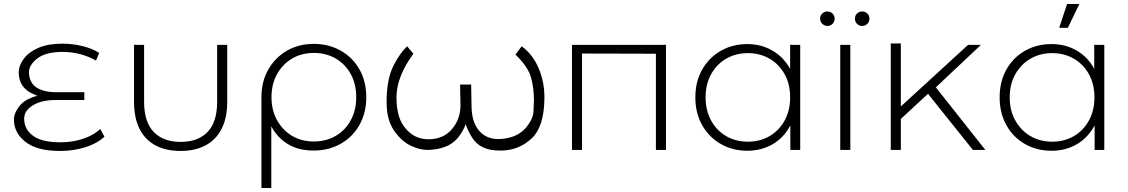

<svg xmlns="http://www.w3.org/2000/svg" viewBox="-20 -745 5607 954"><path d="M499 -66Q464 -33 406 -14Q348 5 277 5Q164 5 106.5 -40Q49 -85 49 -152Q49 -180 72.5 -212.5Q96 -245 137 -260Q151 -266 167 -269Q156 -272 147 -277Q111 -292 92 -319Q73 -346 73 -387Q73 -418 97.5 -452Q122 -486 170 -507Q218 -528 289 -528Q341 -528 390 -516Q439 -504 473 -482L457 -444Q420 -465 378.5 -476Q337 -487 291 -487Q207 -487 165.5 -454.5Q124 -422 124 -387Q124 -337 159 -312Q194 -287 258 -287H399V-248H255Q186 -248 143 -221.5Q100 -195 100 -155Q100 -103 144 -70.5Q188 -38 279 -38Q321 -38 358 -46Q395 -54 426 -69Q457 -84 478 -104Z M877 5Q805 5 753 -22.5Q701 -50 673.5 -104.5Q646 -159 646 -238V-522H696V-240Q696 -139 743.5 -89.5Q791 -40 878 -40Q964 -40 1011.5 -89.5Q1059 -139 1059 -240V-522H1109V-238Q1109 -159 1081 -104.5Q1053 -50 1001 -22.5Q949 5 877 5Z M1539 3Q1464 3 1414 -27Q1361 -57 1328 -117V189H1279V-262Q1279 -340 1313 -399.5Q1347 -459 1405.5 -493Q1464 -527 1539 -527Q1614 -527 1673.5 -493Q1733 -459 1766.5 -399.5Q1800 -340 1800 -262Q1800 -185 1766.5 -125Q1733 -65 1673.5 -31Q1614 3 1539 3ZM1539 -42Q1600 -42 1647.5 -69.5Q1695 -97 1722.5 -147Q1750 -197 1750 -262Q1750 -328 1722.5 -377.5Q1695 -427 1647.5 -454.5Q1600 -482 1540 -482Q1479 -482 1432 -454.5Q1385 -427 1357 -377.5Q1329 -328 1329 -262Q1329 -197 1357 -147Q1385 -97 1432 -69.5Q1479 -42 1539 -42Z M2572 -515Q2626 -476 2655.5 -408Q2685 -340 2685 -263Q2685 -258 2685 -253Q2683 -115 2622.5 -58Q2562 -1 2478 3Q2469 3 2461 3Q2366 3 2326 -61Q2304 -96 2294 -128Q2284 -100 2264 -72Q2221 -8 2122 -1Q2114 0 2107 0Q2066 0 2025 -19Q2005 -28 1986 -43Q1961 -63 1938 -96Q1901 -150 1901 -235Q1901 -243 1901 -252Q1903 -356 1935.5 -419.5Q1968 -483 2003 -515L2034 -478Q1951 -365 1950 -263Q1950 -207 1963 -165Q1974 -131 1996 -106Q2040 -53 2109 -53Q2111 -53 2114 -53Q2185 -55 2226.5 -104.5Q2268 -154 2268 -222Q2268 -223 2268 -225L2266 -325H2321L2323 -217Q2324 -138 2360 -96Q2396 -54 2456 -54Q2465 -54 2475 -55Q2549 -62 2589 -106Q2629 -150 2631 -193.5Q2633 -237 2633 -249Q2633 -307 2618.5 -360Q2604 -413 2541 -474Z M3239 0V-478L2872 -479V0H2822V-522H3289V0Z M3693 4Q3620 4 3561.5 -29.5Q3503 -63 3469 -123Q3435 -183 3435 -261Q3435 -340 3469 -399.5Q3503 -459 3561.5 -492.5Q3620 -526 3693 -526Q3762 -526 3817.5 -494Q3873 -462 3906 -403Q3906 -403 3906 -402V-522H3956V0H3907V-123Q3907 -122 3906 -120Q3874 -60 3818.5 -28Q3763 4 3693 4ZM3696 -41Q3756 -41 3803.5 -68.5Q3851 -96 3878.5 -146Q3906 -196 3906 -261Q3906 -327 3878.5 -376.5Q3851 -426 3803.5 -453.5Q3756 -481 3696 -481Q3636 -481 3588.5 -453.5Q3541 -426 3513.5 -376.5Q3486 -327 3486 -261Q3486 -196 3513.5 -146Q3541 -96 3588.5 -68.5Q3636 -41 3696 -41Z M4264 -616Q4249 -616 4238.5 -626.5Q4228 -637 4228 -652Q4228 -668 4238.5 -678Q4249 -688 4264 -688Q4279 -688 4289.5 -678Q4300 -668 4300 -652Q4300 -637 4289.5 -626.5Q4279 -616 4264 -616ZM4091 -616Q4077 -616 4066 -626.5Q4055 -637 4055 -652Q4055 -668 4066 -678Q4077 -688 4091 -688Q4106 -688 4116.5 -678Q4127 -668 4127 -652Q4127 -637 4116.5 -626.5Q4106 -616 4091 -616ZM4155 0V-522H4205V0Z M4814 0 4591 -279 4456 -154V0H4406V-529H4456V-216L4790 -522H4854L4630 -311L4876 0Z M5243 -607 5282 -725H5343L5286 -607ZM5205 4Q5131 4 5072.5 -29.5Q5014 -63 4980.5 -123Q4947 -183 4947 -261Q4947 -340 4980.5 -399.5Q5014 -459 5072.5 -492.5Q5131 -526 5205 -526Q5274 -526 5329.5 -494Q5385 -462 5417 -403Q5417 -403 5417 -403V-522H5467V0H5419V-123Q5418 -122 5418 -120Q5385 -60 5330 -28Q5275 4 5205 4ZM5208 -41Q5268 -41 5315.5 -68.5Q5363 -96 5390.5 -146Q5418 -196 5418 -261Q5418 -327 5390.5 -376.5Q5363 -426 5315.5 -453.5Q5268 -481 5208 -481Q5148 -481 5100.5 -453.5Q5053 -426 5025 -376.5Q4997 -327 4997 -261Q4997 -196 5025 -146Q5053 -96 5100.5 -68.5Q5148 -41 5208 -41Z"/></svg>

Font: Montserrat Z Light
Style: Regular
Weight: 300
Designer: Julieta Ulanovsky
Foundry: Julieta Ulanovsky
Version: Version 8.000